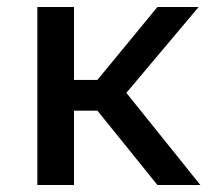

<svg xmlns="http://www.w3.org/2000/svg" viewBox="-20 -530 623 550"><path d="M87 0V-510H192V-301H259L431 -510H549L342 -264L554 0H431L259 -213H192V0Z"/></svg>

Font: Saira SemiExpanded Medium
Style: Regular
Weight: 500
Width: 6
Designer: Hector Gatti with collaboration of the Omnibus-Type team
Foundry: Omnibus-Type
Version: Version 1.101